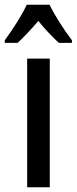

<svg xmlns="http://www.w3.org/2000/svg" viewBox="-50 -786 322 806"><path d="M158 -766H62C44 -725 4 -663 -30 -617V-606H24C47 -627 80 -662 111 -698C140 -662 171 -630 197 -606H252V-617C217 -663 180 -721 158 -766ZM159 0V-540H64V0Z"/></svg>

Font: Noto Sans Gujarati ExtraCondensed Medium
Style: Regular
Weight: 500
Width: 2
Designer: Jelle Bosma - Monotype Design Team, Universal Thirst
Foundry: Monotype Imaging Inc.
Version: Version 2.106